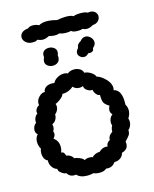

<svg xmlns="http://www.w3.org/2000/svg" viewBox="-121 -899 789 981"><g transform="rotate(-15 273.5 -409.0)"><path d="M283 0Q264 0 252 -6Q234 -2 220 -2Q181 -2 164 -22Q160 -21 153 -21Q130 -21 118 -42Q108 -41 92.5 -52.5Q77 -64 79 -75Q63 -79 52.5 -94.5Q42 -110 43 -130Q32 -134 26 -146Q20 -158 20 -173Q20 -189 25 -196Q14 -213 14 -235Q14 -258 28 -272Q17 -280 17 -296Q17 -306 22 -316Q27 -326 35 -330Q33 -344 38.5 -356.5Q44 -369 54 -375Q52 -378 52 -384Q52 -393 58.5 -402Q65 -411 73 -413Q72 -416 72 -421Q72 -442 88 -457.5Q104 -473 119 -471Q119 -485 131.5 -494.5Q144 -504 164 -504Q173 -504 178 -503Q185 -518 202 -527.5Q219 -537 237 -537Q249 -537 257 -532Q271 -544 292 -544Q309 -544 322.5 -536Q336 -528 339 -514Q355 -514 373 -502.5Q391 -491 394 -479Q418 -472 440.5 -448.5Q463 -425 463 -401Q463 -397 461 -389Q504 -380 500 -302Q509 -287 509 -270Q509 -250 496 -230Q499 -221 499 -213Q499 -201 494 -190Q489 -179 481 -173Q482 -157 475.5 -147Q469 -137 452 -120Q453 -116 453 -108Q453 -78 419 -69Q416 -53 402.5 -43Q389 -33 370 -33Q354 -11 331 -11Q324 -11 320 -12Q308 0 283 0ZM253 -89Q267 -89 268 -85Q276 -94 288 -99Q300 -104 310 -103Q327 -120 347 -120Q354 -120 357 -119Q356 -128 362 -136.5Q368 -145 376 -148Q376 -161 382.5 -170.5Q389 -180 399 -185Q399 -205 407 -217Q404 -225 404 -233Q404 -244 409 -254.5Q414 -265 423 -272Q413 -281 413 -294Q413 -306 420 -318Q400 -330 393.5 -341.5Q387 -353 387 -384Q378 -383 368.5 -394Q359 -405 357 -419Q346 -416 330.5 -425.5Q315 -435 315 -450Q307 -446 296 -446Q275 -446 262 -461Q251 -450 233.5 -443.5Q216 -437 203 -439Q202 -429 185.5 -415.5Q169 -402 156 -398Q159 -392 159 -384Q159 -374 154 -364Q149 -354 140 -347Q141 -333 133.5 -320Q126 -307 113 -302Q115 -294 115 -289Q115 -275 108 -267Q111 -260 111 -253Q111 -242 100 -229Q125 -212 125 -180Q125 -163 119 -151Q129 -150 133 -145Q137 -140 140 -129Q165 -126 177 -105Q188 -105 204.5 -98Q221 -91 226 -82Q234 -89 253 -89ZM360 -592Q348 -592 338.5 -600.5Q329 -609 329 -620Q329 -632 341 -644Q342 -665 363 -675Q375 -691 391 -691Q406 -691 418 -679Q430 -667 430 -652Q430 -636 414 -624Q415 -614 408.5 -609Q402 -604 392 -604L384 -605Q374 -592 360 -592ZM155 -622Q155 -608 167 -599Q179 -590 194 -590Q210 -590 221 -599Q232 -608 232 -626Q232 -632 231 -635Q235 -643 235 -652Q235 -667 223 -675.5Q211 -684 196 -684Q179 -684 168.5 -674Q158 -664 161 -644Q155 -632 155 -622ZM124 -732Q103 -732 89.5 -744Q76 -756 76 -771Q76 -785 87 -795Q98 -805 120 -807Q129 -816 147 -816Q165 -816 179 -808Q196 -818 221 -818Q244 -818 274 -810Q302 -815 322 -815Q350 -815 361 -807Q373 -813 398 -813Q425 -813 435 -806Q440 -807 448 -807Q464 -807 474 -797.5Q484 -788 484 -775Q484 -761 473.5 -750Q463 -739 444 -738Q426 -727 410 -727Q399 -727 388 -733Q380 -729 364 -729Q337 -729 329 -738Q319 -735 303 -735Q284 -735 268 -741Q257 -737 244 -737Q230 -737 213 -742Q194 -732 180 -732Q167 -732 150 -739Q145 -734 140.5 -733Q136 -732 124 -732Z"/></g></svg>

Font: Pangolin
Style: Regular
Weight: 400
Designer: Kevin Burke
Foundry: Google, Inc.
Version: Version 1.101